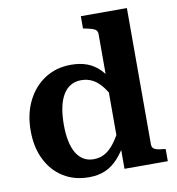

<svg xmlns="http://www.w3.org/2000/svg" viewBox="-83 -811 824 895"><g transform="rotate(-10 329.0 -363.0)"><path d="M577 -90Q577 -72 593.5 -66Q610 -60 638 -58L641 -57V0H436V-116L426 -112V-639Q426 -651 420 -657.5Q414 -664 401 -668Q388 -672 368 -676L359 -678V-736H577ZM274 -521Q318 -521 351.5 -508Q385 -495 411 -468Q437 -441 458 -400L456 -305Q435 -352 413 -382.5Q391 -413 365.5 -427.5Q340 -442 308 -442Q280 -442 258 -429Q236 -416 221.5 -391Q207 -366 200 -330.5Q193 -295 193 -250Q193 -208 200 -174Q207 -140 221 -116.5Q235 -93 255.5 -81Q276 -69 303 -69Q335 -69 360.5 -85Q386 -101 409 -134.5Q432 -168 456 -218L458 -125Q433 -80 406 -50Q379 -20 345.5 -5Q312 10 267 10Q198 10 146 -22.5Q94 -55 65 -113.5Q36 -172 36 -250Q36 -330 66.5 -391Q97 -452 150.5 -486.5Q204 -521 274 -521Z"/></g></svg>

Font: Roboto Serif 28pt SemiBold
Style: Regular
Weight: 600
Designer: Greg Gazdowicz
Foundry: Commercial Type
Version: Version 1.008